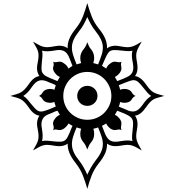

<svg xmlns="http://www.w3.org/2000/svg" viewBox="-20 -899 1097 1207"><path d="M1012.2 -295.9 973.6 -285.2Q958 -281.2 946 -274.7Q934.1 -268.1 923.1 -256.6Q912.1 -245.1 897.5 -224.1Q879.9 -198.7 863 -186.3Q846.2 -173.8 828.6 -171.9Q839.4 -157.2 843 -137Q846.7 -116.7 841.3 -85.9Q836.4 -61.5 836.2 -45.4Q835.9 -29.3 840.1 -15.6Q844.2 -2 851.6 11.7L871.1 46.9Q850.6 34.7 836.7 27.1Q822.8 19.5 809.1 15.4Q795.4 11.2 779.8 11.7Q764.2 12.2 738.8 16.6Q708 22 687.7 18.3Q667.5 14.6 652.8 3.9Q653.8 34.2 641.4 63.7Q628.9 93.3 599.1 129.9Q570.8 166 555.7 205.3Q540.5 244.6 528.8 288.1Q517.1 245.1 501.5 205.3Q485.8 165.5 458.5 129.9Q429.2 93.3 417 63.7Q404.8 34.2 405.3 3.9Q391.1 14.6 370.8 18.3Q350.6 22 319.3 16.6Q293.9 12.2 278.1 11.7Q262.2 11.2 249 15.4Q235.8 19.5 222.2 27.3L187.5 46.9L207 11.7Q214.8 -2 218.8 -15.6Q222.7 -29.3 222.4 -45.4Q222.2 -61.5 217.3 -85.9Q210.4 -116.7 214.1 -137Q217.8 -157.2 228 -171.9Q210.4 -173.8 193.8 -186.3Q177.2 -198.7 160.2 -224.1Q145.5 -245.1 134 -256.6Q122.6 -268.1 110.6 -274.7Q98.6 -281.2 84 -285.2L45.4 -295.9L84 -307.1Q98.6 -311.5 110.6 -318.1Q122.6 -324.7 134 -336.4Q145.5 -348.1 160.2 -368.7Q177.2 -394 193.8 -406.2Q210.4 -418.5 228 -420.9Q217.8 -434.6 214.1 -454.8Q210.4 -475.1 217.3 -506.8Q222.2 -532.2 222.4 -547.9Q222.7 -563.5 218.8 -576.4Q214.8 -589.4 207 -603L187.5 -637.2L222.2 -617.7Q235.8 -609.9 249 -606Q262.2 -602.1 278.1 -602.3Q293.9 -602.5 319.3 -607.4Q350.6 -613.8 370.8 -610.1Q391.1 -606.4 405.3 -595.2Q403.8 -626 416.3 -655.8Q428.7 -685.5 458.5 -722.2Q486.8 -757.8 502 -797.6Q517.1 -837.4 528.8 -879.4Q540.5 -837.4 555.7 -797.6Q570.8 -757.8 599.1 -722.2Q629.4 -685.5 641.6 -655.8Q653.8 -626 652.8 -595.2Q667.5 -606.4 687.7 -610.1Q708 -613.8 738.8 -607.4Q764.2 -602.5 779.8 -602.3Q795.4 -602.1 809.1 -606Q822.8 -609.9 836.9 -617.7L871.1 -637.2L851.6 -603Q844.2 -589.4 840.1 -576.4Q835.9 -563.5 836.2 -547.9Q836.4 -532.2 841.3 -506.8Q846.7 -475.1 843 -454.8Q839.4 -434.6 828.6 -420.9Q846.2 -418.5 863 -406.2Q879.9 -394 897.5 -368.7Q912.1 -348.1 923.1 -336.4Q934.1 -324.7 946 -318.1Q958 -311.5 973.6 -307.1ZM815.4 -501.5Q810.1 -525.9 809.1 -544.9Q808.1 -564 812.5 -580.1Q795.9 -576.2 775.4 -578.1Q755.4 -580.1 735.4 -582Q715.3 -584.5 697.8 -584.2Q680.2 -584 669.4 -576.2Q664.6 -571.8 660.6 -567.1Q656.7 -562.5 651.6 -553Q646.5 -543.5 639.6 -527.3L621.1 -484.9Q628.9 -480.5 634.8 -476.8Q640.6 -473.1 647.5 -467.8Q650.9 -476.6 656.7 -484.6Q662.6 -492.7 673.3 -500Q691.4 -514.2 708.5 -510.7Q717.8 -508.8 726.3 -507.8Q734.9 -506.8 744.1 -510.7Q740.2 -502.4 740.5 -494.1Q740.7 -485.8 742.7 -476.6Q744.6 -467.3 741.9 -459Q739.3 -450.7 733.4 -441.4Q716.8 -420.9 702.1 -415.5L716.8 -389.2L730.5 -394.5L755.4 -404.3Q766.6 -409.2 776.9 -414.1Q788.6 -419.4 797.4 -426.3Q806.2 -433.1 811.5 -443.6Q816.9 -454.1 817.9 -468Q818.8 -481.9 815.4 -501.5ZM596.7 -494.1Q610.8 -528.8 619.1 -554.7Q627.4 -580.6 626.5 -604.2Q625.5 -627.9 614 -651.9Q602.5 -675.8 578.6 -706.1Q564.5 -723.1 551.3 -746.8Q538.1 -770.5 528.8 -792Q519.5 -770.5 506.8 -746.8Q494.1 -723.1 479.5 -706.1Q455.6 -675.8 444.3 -651.9Q433.1 -627.9 432.1 -604.2Q431.2 -580.6 439.2 -554.7Q447.3 -528.8 461.4 -494.1Q468.8 -496.1 475.8 -498.3Q482.9 -500.5 490.2 -502.4Q486.8 -512.2 485.4 -523.4Q483.9 -534.7 485.8 -548.8Q490.2 -571.3 505.4 -588.9Q512.7 -598.1 518.3 -608.6Q523.9 -619.1 528.8 -633.3Q534.2 -619.1 539.3 -608.6Q544.4 -598.1 552.7 -588.9Q560.1 -580.1 564.5 -570.1Q568.8 -560.1 570.8 -548.8Q572.8 -534.7 571.3 -523.4Q569.8 -512.2 566.9 -502.4Q574.7 -500.5 582 -498.3Q589.4 -496.1 596.7 -494.1ZM930.2 -295.9Q916 -304.7 903.3 -320.3L877.4 -352.1Q864.7 -368.2 852.1 -380.4Q839.4 -392.6 826.2 -394.5Q819.8 -395.5 813.5 -394.8Q807.1 -394 796.9 -390.6Q786.6 -387.2 770.5 -380.9L726.6 -363.3Q732.9 -348.1 734.9 -334.5Q742.7 -337.9 752.9 -339.4Q763.2 -340.8 775.4 -338.9Q797.4 -334.5 806.6 -320.8Q812 -311.5 817.6 -305.4Q823.2 -299.3 832.5 -295.9Q823.2 -292.5 817.6 -286.9Q812 -281.2 806.6 -272Q797.4 -257.8 775.4 -253.9Q763.2 -252 752.9 -253.4Q742.7 -254.9 734.9 -257.8Q732.9 -241.2 726.6 -229.5L741.2 -222.7Q753.9 -217.3 765.6 -212.9Q777.3 -208.5 788.1 -203.1Q799.8 -199.2 810.5 -198.2Q821.3 -197.3 832 -200.7Q842.8 -204.1 853.3 -213.4Q863.8 -222.7 875.5 -238.8Q889.2 -259.3 902.3 -272.9Q915.5 -286.6 930.2 -295.9ZM435.5 -484.9Q425.3 -509.8 418 -530.3Q410.6 -550.8 399.7 -564Q388.7 -577.1 371.1 -582.3Q353.5 -587.4 323.2 -581.5Q299.8 -577.1 280.3 -576.7Q260.7 -576.2 244.6 -580.1Q248.5 -564 246.6 -543L242.7 -502.9Q240.7 -482.9 241 -465.1Q241.2 -447.3 250 -436.5Q253.4 -432.1 258.1 -428Q262.7 -423.8 272 -418.9Q281.2 -414.1 297.6 -407Q314 -399.9 341.3 -389.2L348.6 -402.3Q352.1 -408.7 356.4 -415.5Q348.1 -418.5 340.1 -424.6Q332 -430.7 324.7 -441.4Q310.5 -459.5 314 -476.6Q317.4 -485.8 317.6 -494.1Q317.9 -502.4 314 -510.7Q321.8 -506.8 330.3 -507.8Q338.9 -508.8 348.1 -510.7Q365.2 -514.2 383.3 -500Q394 -492.7 400.4 -484.6Q406.7 -476.6 410.6 -467.8Q417.5 -473.1 423.3 -476.8Q429.2 -480.5 435.5 -484.9ZM680.2 -295.9Q680.2 -327.1 668 -354.5Q655.8 -381.8 635.5 -402.6Q615.2 -423.3 587.6 -435.1Q560.1 -446.8 528.8 -446.8Q497.6 -446.8 470.2 -435.1Q442.9 -423.3 422.1 -402.6Q401.4 -381.8 389.6 -354.5Q377.9 -327.1 377.9 -295.9Q377.9 -264.6 389.6 -237.3Q401.4 -210 422.1 -189.7Q442.9 -169.4 470.2 -157.7Q497.6 -146 528.8 -146Q560.1 -146 587.6 -157.7Q615.2 -169.4 635.5 -189.7Q655.8 -210 668 -237.3Q680.2 -264.6 680.2 -295.9ZM812.5 -12.2Q808.6 -28.8 810.5 -48.8Q812.5 -69.3 814.5 -89.4Q816.9 -109.4 816.4 -127Q815.9 -144.5 808.1 -155.3Q804.7 -160.2 800 -164.1Q795.4 -168 786.1 -173.3Q776.9 -178.7 760.5 -185.8Q744.1 -192.9 716.8 -203.1L702.1 -177.2Q716.8 -171.9 733.4 -151.4Q739.3 -142.1 741.9 -133.8Q744.6 -125.5 742.7 -116.2Q740.7 -106.4 740.5 -98.1Q740.2 -89.8 744.1 -80.6Q734.9 -85.9 726.3 -85Q717.8 -84 708.5 -82Q699.2 -80.1 690.9 -82.8Q682.6 -85.4 673.3 -91.3Q662.6 -100.1 656.7 -107.7Q650.9 -115.2 647.5 -122.6L634.8 -115.2Q628.9 -111.8 621.1 -107.9L638.7 -62.5Q646.5 -42 657.5 -28.6Q668.5 -15.1 685.8 -10.3Q703.1 -5.4 733.4 -10.7Q757.8 -15.1 776.9 -15.9Q795.9 -16.6 812.5 -12.2ZM316.9 -370.1 292 -379.9Q280.8 -383.8 270.5 -389.2Q257.8 -393.6 246.6 -394.5Q235.4 -395.5 224.6 -391.8Q213.9 -388.2 203.4 -379.2Q192.9 -370.1 181.2 -353.5Q167.5 -332.5 154.3 -318.8Q141.1 -305.2 126.5 -295.9Q141.1 -287.1 154.3 -271.5L180.2 -240.2Q192.9 -224.6 205.3 -212.4Q217.8 -200.2 231.9 -198.2Q237.8 -197.3 243.7 -198Q249.5 -198.7 259.8 -201.7Q270 -204.6 286.6 -210.9Q303.2 -217.3 330.6 -229.5Q328.6 -235.4 326.2 -242.7L321.8 -257.8Q314 -254.9 304.7 -253.4Q295.4 -252 282.7 -253.9Q259.3 -257.8 250 -272Q244.6 -281.2 239 -286.9Q233.4 -292.5 225.1 -295.9Q240.2 -302.7 250 -320.8Q259.3 -334.5 282.7 -338.9Q295.4 -340.8 304.7 -339.4Q314 -337.9 321.8 -334.5L326.2 -348.6Q328.6 -356 330.6 -363.3ZM596.7 -98.1Q589.4 -94.7 582 -93.3Q574.7 -91.8 566.9 -89.8Q569.8 -80.6 571.3 -68.8Q572.8 -57.1 570.8 -42Q568.8 -32.2 564.5 -22.5Q560.1 -12.7 552.7 -3.9Q544.4 5.4 539.3 16.1Q534.2 26.9 528.8 40.5Q523.9 26.9 518.3 16.1Q512.7 5.4 505.4 -3.9Q490.2 -21.5 485.8 -42Q483.9 -57.1 485.4 -68.8Q486.8 -80.6 490.2 -89.8Q482.9 -91.8 475.8 -93.3Q468.8 -94.7 461.4 -98.1Q447.3 -64 439.2 -38.1Q431.2 -12.2 432.1 11.5Q433.1 35.2 444.3 59.3Q455.6 83.5 479.5 113.3Q494.1 131.8 506.8 155Q519.5 178.2 528.8 199.2Q538.1 178.2 551.3 155Q564.5 131.8 578.6 113.3Q602.5 83.5 614 59.3Q625.5 35.2 626.5 11.5Q627.4 -12.2 619.1 -38.1Q610.8 -64 596.7 -98.1ZM435.5 -107.9 423.3 -115.2 410.6 -122.6Q406.7 -115.2 400.4 -107.7Q394 -100.1 383.3 -91.3Q374 -85.4 365.7 -82.8Q357.4 -80.1 348.1 -82Q338.9 -84 330.3 -85Q321.8 -85.9 314 -80.6Q317.9 -89.8 317.6 -98.1Q317.4 -106.4 314 -116.2Q310.5 -133.3 324.7 -151.4Q332 -162.1 340.1 -168Q348.1 -173.8 356.4 -177.2Q352.1 -184.1 348.6 -190.4L341.3 -203.1L326.2 -198.2L302.7 -187.5Q291.5 -182.6 279.8 -178.7Q268.6 -173.3 260.3 -166.3Q252 -159.2 247.1 -148.9Q242.2 -138.7 240.7 -124.8Q239.3 -110.8 243.2 -91.3Q247.6 -66.9 248 -47.9Q248.5 -28.8 244.6 -12.2Q260.7 -16.1 281.2 -14.2Q301.8 -12.2 321.8 -10Q341.8 -7.8 359.6 -8.3Q377.4 -8.8 388.2 -16.6Q393.6 -20.5 397.2 -25.1Q400.9 -29.8 405.8 -39.3Q410.6 -48.8 417.7 -64.7Q424.8 -80.6 435.5 -107.9ZM592.8 -295.9Q592.8 -269.5 574 -251.5Q555.2 -233.4 528.8 -233.4Q516.1 -233.4 504.4 -238Q492.7 -242.7 483.9 -251.2Q475.1 -259.8 470.2 -271.2Q465.3 -282.7 465.3 -295.9Q465.3 -309.6 470.2 -321Q475.1 -332.5 483.9 -341.3Q492.7 -350.1 504.4 -354.7Q516.1 -359.4 528.8 -359.4Q555.2 -359.4 574 -341.3Q592.8 -323.2 592.8 -295.9Z"/></svg>

Font: Simplified Naskh
Style: Regular
Weight: 400
Designer: SIL International
Foundry: Arabeyes
Version: 1.02_alpha